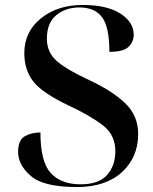

<svg xmlns="http://www.w3.org/2000/svg" viewBox="-20 -744 618 774"><path d="M290 10Q406 10 471.5 -50Q537 -110 537 -204Q537 -277 485.5 -327Q434 -377 340 -421Q251 -462 210 -497Q169 -532 169 -588Q169 -652 207 -683Q245 -714 300 -714Q362 -714 391.5 -674.5Q421 -635 421 -535Q478 -535 498.5 -555.5Q519 -576 519 -604Q519 -655 465 -689.5Q411 -724 313 -724Q212 -724 145 -670Q78 -616 78 -530Q78 -463 113.5 -416.5Q149 -370 256 -319Q344 -278 394.5 -239Q445 -200 445 -135Q445 -76 411.5 -38.5Q378 -1 305 -1Q226 -1 184.5 -46.5Q143 -92 143 -210Q108 -210 80.5 -195Q53 -180 53 -131Q53 -79 104.5 -34.5Q156 10 290 10Z"/></svg>

Font: Noto Serif Display Semi
Style: Regular
Weight: 600
Designer: Monotype Design Team
Foundry: Monotype Imaging Inc.
Version: Version 1.900